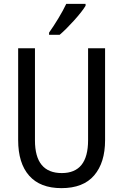

<svg xmlns="http://www.w3.org/2000/svg" viewBox="-20 -964 640 994"><path d="M323 -944Q307 -910 282.5 -869.5Q258 -829 234 -795V-784H289Q321 -811 363 -857.5Q405 -904 423 -934V-944ZM436 -714V-238Q436 -68 300 -68Q161 -68 161 -237V-714H74V-239Q74 -119 131 -54.5Q188 10 298 10Q411 10 467.5 -56Q524 -122 524 -238V-714Z"/></svg>

Font: Noto Sans Display SemiCondensed
Style: Regular
Weight: 400
Width: 4
Designer: Monotype Design team
Foundry: Monotype Imaging Inc.
Version: 1.000